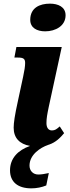

<svg xmlns="http://www.w3.org/2000/svg" viewBox="-20 -794 386 1054"><path d="M228 -622C285 -622 340 -652 340 -710C340 -757 298 -774 254 -774C199 -774 146 -752 146 -685C146 -641 183 -622 228 -622ZM152 240C181 240 210 234 234 224L248 156C225 161 207 164 190 164C162 164 142 144 142 115C142 55 202 16 243 2C245 1 246 1 248 0H249C287 -13 311 -38 332 -63L308 -100C291 -85 282 -78 265 -78C246 -78 235 -93 235 -118C235 -144 239 -166 248 -209L319 -536H70L59 -478H79C110 -478 118 -470 118 -448C118 -431 114 -404 107 -373L78 -238C61 -161 55 -119 55 -93C55 -37 87 -3 145 7C79 30 35 75 35 141C35 205 78 240 152 240Z"/></svg>

Font: Noto Serif Condensed Black
Style: Italic
Weight: 900
Width: 3
Italic angle: -12°
Designer: Monotype Design Team
Foundry: Monotype Imaging Inc.
Version: Version 2.013